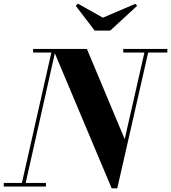

<svg xmlns="http://www.w3.org/2000/svg" viewBox="-58 -1017 932 1047"><path d="M503 -920.5 367 -997 355 -985.5 458.5 -850H543L690 -985.5L679.5 -996ZM-37.5 -19.5V0H192.5V-19.5H82L241 -726.5L551 10H581.5L750 -730.5H854.5V-750H614V-730.5H729.5L622 -258L416 -750H122.5V-730.5H222L61.5 -19.5Z"/></svg>

Font: Bodoni* 11pt
Style: Bold Italic
Weight: 700
Italic angle: -13°
Version: Version 2.3